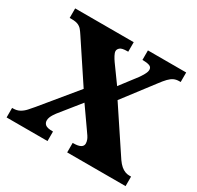

<svg xmlns="http://www.w3.org/2000/svg" viewBox="-153 -890 1091 1065"><g transform="rotate(30 392.5 -357.0)"><path d="M11 0V-61H17Q41 -61 59 -71Q77 -81 91.5 -97Q106 -113 121 -131L302 -351L137 -600Q126 -617 116.5 -628.5Q107 -640 92 -646.5Q77 -653 51 -653H38V-714H413V-653H407Q373 -653 361.5 -643Q350 -633 350 -621Q350 -611 358.5 -595Q367 -579 377 -565L455 -457L536 -563Q544 -574 554.5 -592.5Q565 -611 565 -624Q565 -642 548.5 -647.5Q532 -653 509 -653H504V-714H749V-653H740Q721 -653 706 -646Q691 -639 676 -623.5Q661 -608 641 -581L496 -391L680 -114Q694 -94 707.5 -82.5Q721 -71 734.5 -66Q748 -61 760 -61H773V0H399V-61H404Q434 -61 449 -69.5Q464 -78 464 -94Q464 -105 459 -118.5Q454 -132 431 -163L344 -287L238 -155Q232 -147 226 -137.5Q220 -128 216 -118Q212 -108 212 -97Q212 -81 224 -71Q236 -61 269 -61H273V0Z"/></g></svg>

Font: Noto Serif Armenian Black
Style: Regular
Weight: 900
Version: Version 2.007